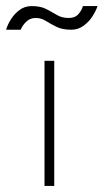

<svg xmlns="http://www.w3.org/2000/svg" viewBox="-87 -610 340 630"><path d="M59 0V-410.5H91V0ZM-67 -512.5Q-62 -529.5 -50.8 -547.2Q-39.5 -565 -22.5 -577.5Q-5.5 -590 16.5 -590Q46.5 -590 65 -580.2Q83.5 -570.5 99.8 -560.8Q116 -551 139 -551Q159.5 -551 170.8 -564.2Q182 -577.5 185 -590H233Q227.5 -573.5 215.8 -555.5Q204 -537.5 186.5 -525Q169 -512.5 147 -512.5Q117 -512.5 97.8 -522.2Q78.5 -532 63.2 -541.5Q48 -551 30 -551Q11 -551 -1.8 -538Q-14.5 -525 -19 -512.5Z"/></svg>

Font: League Spartan Thin
Style: Regular
Weight: 100
Foundry: The League of Moveable Type
Version: Version 2.002